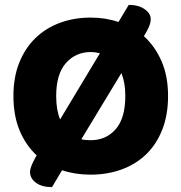

<svg xmlns="http://www.w3.org/2000/svg" viewBox="-20 -697 743 786"><path d="M35 -304Q35 -382 59.5 -442Q84 -502 126.5 -542.5Q169 -583 226.5 -604Q284 -625 351 -625Q412 -625 465 -607L507 -677Q547 -677 572 -659.5Q597 -642 597 -619Q597 -603 588.5 -584.5Q580 -566 569 -549Q615 -507 641.5 -446Q668 -385 668 -304Q668 -226 644 -165.5Q620 -105 577.5 -64.5Q535 -24 477 -3Q419 18 351 18Q288 18 234 0L193 69Q151 69 127 51Q103 33 103 8Q103 -6 111.5 -25Q120 -44 130 -61Q85 -103 60 -163.5Q35 -224 35 -304ZM351 -123Q414 -123 453.5 -168Q493 -213 493 -304Q493 -332 489 -355Q485 -378 477 -398L313 -127Q329 -123 351 -123ZM210 -304Q210 -275 214 -251.5Q218 -228 226 -208L389 -479Q369 -484 352 -484Q290 -484 250 -439Q210 -394 210 -304Z"/></svg>

Font: Baloo Bhai
Style: Regular
Weight: 400
Designer: Supriya Tembe, Noopur Datye and Ek Type
Foundry: Ek Type
Version: Version 1.443;PS 1.000;hotconv 16.6.51;makeotf.lib2.5.65220;